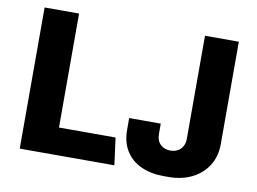

<svg xmlns="http://www.w3.org/2000/svg" viewBox="-75 -798 1232 919"><g transform="rotate(10 540.5 -338.0)"><path d="M71 0V-686H238.5V-132H513.5L531 0ZM772 10Q709.5 10 662 -11.8Q614.5 -33.5 588 -75.5Q561.5 -117.5 561.5 -177.5V-235H715V-186.5Q715 -151.5 734.2 -133.8Q753.5 -116 782 -116Q801.5 -116 817 -124Q832.5 -132 841.5 -147.8Q850.5 -163.5 850.5 -186.5V-686H1015V-189Q1015 -128 986.5 -83.2Q958 -38.5 908.5 -14.2Q859 10 795.5 10Z"/></g></svg>

Font: Chivo Medium
Style: Regular
Weight: 500
Designer: Hector Gatti
Foundry: Omnibus-Type
Version: Version 2.002